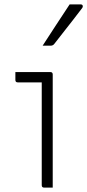

<svg xmlns="http://www.w3.org/2000/svg" viewBox="-20 -854 397 874"><path d="M170 -11V-479H61Q50 -479 50 -490V-526H209Q220 -526 220 -515V0H181Q170 0 170 -11ZM297 -834H347Q355 -834 356.5 -828Q358 -822 353 -816Q330 -786 311.5 -762Q293 -738 273.5 -713.5Q254 -689 227 -654Q221 -646 210 -646H174Q203 -691 234.5 -739Q266 -787 297 -834Z"/></svg>

Font: Recursive Sn Lnr St Lt
Style: Regular
Weight: 300
Version: Version 1.079;hotconv 1.0.112;makeotfexe 2.5.65598; ttfautoh